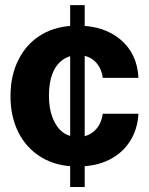

<svg xmlns="http://www.w3.org/2000/svg" viewBox="-20 -748 595 768"><path d="M318.8 0H260.7V-727.5H318.8ZM290 -82Q207 -82 146.5 -118.2Q86.4 -154.3 54.2 -217.3Q22 -280.3 22 -363.3Q22 -447.3 54.7 -510.7Q87.4 -575.2 147.7 -610.4Q208 -645.5 290 -645.5Q396.5 -645.5 462.9 -588.9Q529.3 -532.2 533.7 -436.5H391.1Q385.3 -478.5 359.4 -502.9Q333.5 -527.3 292 -527.3Q256.8 -527.3 231 -508.8Q175.8 -468.8 175.8 -365.2Q175.8 -313.5 190.4 -276.9Q220.2 -200.2 292 -200.2Q331.5 -200.2 358.2 -224.9Q384.8 -249.5 391.1 -293H533.7Q530.3 -230.5 500 -183.1Q469.2 -134.8 415.8 -108.4Q362.3 -82 290 -82Z"/></svg>

Font: Inter Tight Stencil
Style: Bold
Weight: 700
Designer: Rasmus Andersson
Foundry: rsms
Version: Version 3.004;Glyphs 3.1.2 (3151)